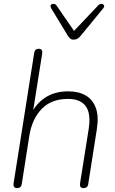

<svg xmlns="http://www.w3.org/2000/svg" viewBox="-20 -962 593 988"><path d="M67 6Q57 6 52.5 -0.5Q48 -7 50 -19L156 -690Q158 -701 164 -706Q170 -711 180 -711Q190 -711 194.5 -704.5Q199 -698 197 -686L146 -364H135Q160 -424 210 -458Q260 -492 331 -492Q385 -492 421.5 -470.5Q458 -449 473.5 -405.5Q489 -362 478 -295L434 -15Q433 -5 426.5 0.5Q420 6 409 6Q399 6 394.5 -0.5Q390 -7 392 -19L436 -296Q449 -376 422 -414.5Q395 -453 330 -453Q244 -453 194.5 -401.5Q145 -350 131 -264L92 -15Q89 6 67 6ZM359 -758Q348 -758 341 -764Q334 -770 328 -780L243 -920Q239 -928 240.5 -933.5Q242 -939 247.5 -941Q253 -943 260 -941.5Q267 -940 272 -932L361 -803L486 -935Q492 -941 498.5 -942Q505 -943 510 -940Q515 -937 516 -931.5Q517 -926 511 -919L397 -780Q388 -769 379.5 -763.5Q371 -758 359 -758Z"/></svg>

Font: Nunito ExtraLight ExtraLight
Style: Italic
Weight: 250
Italic angle: -9°
Version: Version 3.602